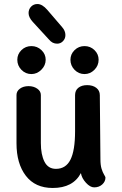

<svg xmlns="http://www.w3.org/2000/svg" viewBox="-20 -933 604 954"><path d="M504 -51Q504 -31 488 -16.5Q472 -2 448 -2Q428 -2 407 -25Q386 -48 382 -73Q343 1 242 1Q155 1 108.5 -59.5Q62 -120 62 -221V-461Q62 -480 79 -492.5Q96 -505 122 -505Q147 -505 165 -492.5Q183 -480 183 -461V-222Q183 -165 201 -129.5Q219 -94 258 -94Q307 -94 330 -139.5Q353 -185 353 -281V-460Q353 -484 369.5 -497Q386 -510 413 -510Q441 -510 458.5 -496.5Q476 -483 476 -460L479 -142Q479 -113 484.5 -95Q490 -77 497 -65.5Q504 -54 504 -51ZM66 -636Q66 -664 86.5 -684Q107 -704 136 -704Q165 -704 186 -684Q207 -664 207 -636Q207 -608 185.5 -586.5Q164 -565 136 -565Q107 -565 86.5 -586Q66 -607 66 -636ZM330 -636Q330 -664 350.5 -684Q371 -704 400 -704Q429 -704 449.5 -684Q470 -664 470 -636Q470 -607 449 -586Q428 -565 400 -565Q371 -565 350.5 -586Q330 -607 330 -636ZM222 -738 143 -824Q122 -847 122 -868Q122 -887 134.5 -900Q147 -913 166 -913Q190 -913 215 -884L288 -799Q305 -780 305 -759Q305 -741 293 -728.5Q281 -716 264 -716Q252 -716 242 -721Q232 -726 222 -738Z"/></svg>

Font: Mali SemiBold
Style: Regular
Weight: 600
Designer: Kitiyaporn Chalermlarp | Katatrad Aksorn Co.,Ltd.
Foundry: Cadson Demak Co.,Ltd.
Version: Version 1.000; ttfautohint (v1.6)